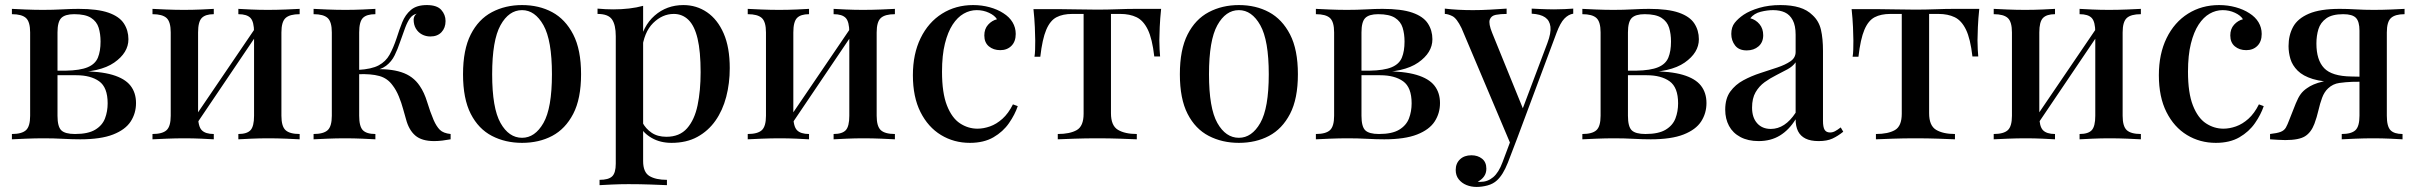

<svg xmlns="http://www.w3.org/2000/svg" viewBox="-20 -550 9541 758"><path d="M290 -515Q365 -515 408 -500Q451 -485 469 -457.5Q487 -430 487 -395Q487 -342 431 -303Q375 -264 260 -264Q260 -264 255 -265.5Q250 -267 244.5 -269Q239 -271 239 -271Q296 -272 326 -284.5Q356 -297 366.5 -322.5Q377 -348 377 -386Q377 -416 369.5 -440.5Q362 -465 339.5 -479.5Q317 -494 273 -494Q237 -494 222 -479Q207 -464 207 -422V-93Q207 -50 222 -35.5Q237 -21 276 -21Q328 -21 356 -38Q384 -55 394.5 -82.5Q405 -110 405 -142Q405 -205 371.5 -229Q338 -253 281 -253H141Q141 -253 141 -262Q141 -271 141 -271H282L293 -269Q375 -269 424 -254.5Q473 -240 495 -212Q517 -184 517 -143Q517 -103 496 -70.5Q475 -38 426.5 -19Q378 0 297 0Q266 0 229 -2Q192 -4 152 -4Q119 -4 82 -2.5Q45 -1 27 0V-21Q66 -21 82.5 -36Q99 -51 99 -93V-422Q99 -464 82.5 -479Q66 -494 27 -494V-515Q45 -514 81 -512.5Q117 -511 150 -511Q189 -511 225.5 -513Q262 -515 290 -515Z M1163 -515V-494Q1124 -494 1107.5 -479Q1091 -464 1091 -422V-93Q1091 -51 1107.5 -36Q1124 -21 1163 -21V0Q1146 -1 1110 -2.5Q1074 -4 1039 -4Q1005 -4 971.5 -2.5Q938 -1 921 0V-21Q955 -21 969 -36Q983 -51 983 -93V-422Q983 -464 969 -479Q955 -494 921 -494V-515Q938 -514 970.5 -512.5Q1003 -511 1037 -511Q1072 -511 1108.5 -512.5Q1145 -514 1163 -515ZM824 -515V-494Q791 -494 776.5 -479Q762 -464 762 -422V-93Q762 -51 776.5 -36Q791 -21 824 -21V0Q808 -1 775.5 -2.5Q743 -4 708 -4Q674 -4 637 -2.5Q600 -1 582 0V-21Q621 -21 637.5 -36Q654 -51 654 -93V-422Q654 -464 637.5 -479Q621 -494 582 -494V-515Q600 -514 636 -512.5Q672 -511 706 -511Q741 -511 774.5 -512.5Q808 -514 824 -515ZM994 -448 1010 -437 748 -49 731 -61Z M1665 -530Q1705 -530 1722 -511Q1739 -492 1739 -467Q1739 -440 1723 -423Q1707 -406 1679 -406Q1661 -406 1646 -414Q1631 -422 1622 -437Q1613 -452 1613 -473Q1613 -479 1616 -485.5Q1619 -492 1625 -496Q1609 -492 1599 -478.5Q1589 -465 1580 -441.5Q1571 -418 1559 -383Q1550 -356 1538 -331.5Q1526 -307 1504.5 -290.5Q1483 -274 1445 -269L1452 -276Q1518 -280 1564.5 -265Q1611 -250 1637 -211Q1655 -185 1666.5 -147Q1678 -109 1692 -76Q1703 -51 1716.5 -37.5Q1730 -24 1759 -21V0Q1743 3 1726 5Q1709 7 1694 7Q1645 7 1619.5 -15Q1594 -37 1583 -79Q1578 -95 1571.5 -119.5Q1565 -144 1554.5 -169.5Q1544 -195 1530 -213Q1510 -241 1477.5 -250Q1445 -259 1394 -257V-274Q1447 -277 1475 -292Q1503 -307 1518 -334Q1533 -361 1546 -400Q1556 -432 1568 -462Q1580 -492 1602.5 -511Q1625 -530 1665 -530ZM1462 -515V-494Q1427 -494 1412.5 -479Q1398 -464 1398 -422V-93Q1398 -51 1412.5 -36Q1427 -21 1462 -21V0Q1445 -1 1411 -2.5Q1377 -4 1342 -4Q1308 -4 1272 -2.5Q1236 -1 1218 0V-21Q1257 -21 1273.5 -36Q1290 -51 1290 -93V-422Q1290 -464 1273.5 -479Q1257 -494 1218 -494V-515Q1236 -514 1272.5 -512.5Q1309 -511 1344 -511Q1378 -511 1412 -512.5Q1446 -514 1462 -515Z M2041 -530Q2108 -530 2160 -502Q2212 -474 2243 -414Q2274 -354 2274 -257Q2274 -160 2243 -100.5Q2212 -41 2160 -13.5Q2108 14 2041 14Q1975 14 1922 -13.5Q1869 -41 1838.5 -100.5Q1808 -160 1808 -257Q1808 -354 1838.5 -414Q1869 -474 1922 -502Q1975 -530 2041 -530ZM2041 -510Q1989 -510 1956 -450.5Q1923 -391 1923 -257Q1923 -123 1956 -64.5Q1989 -6 2041 -6Q2092 -6 2125.5 -64.5Q2159 -123 2159 -257Q2159 -391 2125.5 -450.5Q2092 -510 2041 -510Z M2519 -527V86Q2519 130 2544 145Q2569 160 2613 160V181Q2590 180 2549 178.5Q2508 177 2461 177Q2428 177 2396 178.5Q2364 180 2347 181V160Q2382 160 2396.5 146.5Q2411 133 2411 96V-407Q2411 -452 2396 -473.5Q2381 -495 2339 -495V-516Q2371 -513 2401 -513Q2434 -513 2464 -516.5Q2494 -520 2519 -527ZM2678 -530Q2730 -530 2771.5 -501.5Q2813 -473 2837 -418Q2861 -363 2861 -281Q2861 -221 2847 -167.5Q2833 -114 2804.5 -73.5Q2776 -33 2733 -9.5Q2690 14 2631 14Q2587 14 2553.5 -5Q2520 -24 2506 -53L2516 -67Q2529 -42 2552.5 -26Q2576 -10 2611 -10Q2663 -10 2692.5 -43.5Q2722 -77 2734 -134.5Q2746 -192 2746 -265Q2746 -347 2734 -397.5Q2722 -448 2698 -471.5Q2674 -495 2640 -495Q2595 -495 2558.5 -459Q2522 -423 2514 -351L2504 -372Q2517 -447 2564.5 -488.5Q2612 -530 2678 -530Z M3513 -515V-494Q3474 -494 3457.5 -479Q3441 -464 3441 -422V-93Q3441 -51 3457.5 -36Q3474 -21 3513 -21V0Q3496 -1 3460 -2.5Q3424 -4 3389 -4Q3355 -4 3321.5 -2.5Q3288 -1 3271 0V-21Q3305 -21 3319 -36Q3333 -51 3333 -93V-422Q3333 -464 3319 -479Q3305 -494 3271 -494V-515Q3288 -514 3320.5 -512.5Q3353 -511 3387 -511Q3422 -511 3458.5 -512.5Q3495 -514 3513 -515ZM3174 -515V-494Q3141 -494 3126.5 -479Q3112 -464 3112 -422V-93Q3112 -51 3126.5 -36Q3141 -21 3174 -21V0Q3158 -1 3125.5 -2.5Q3093 -4 3058 -4Q3024 -4 2987 -2.5Q2950 -1 2932 0V-21Q2971 -21 2987.5 -36Q3004 -51 3004 -93V-422Q3004 -464 2987.5 -479Q2971 -494 2932 -494V-515Q2950 -514 2986 -512.5Q3022 -511 3056 -511Q3091 -511 3124.5 -512.5Q3158 -514 3174 -515ZM3344 -448 3360 -437 3098 -49 3081 -61Z M3822 -530Q3856 -530 3887 -521.5Q3918 -513 3941 -498Q3965 -483 3977.5 -462Q3990 -441 3990 -416Q3990 -386 3973 -369Q3956 -352 3929 -352Q3902 -352 3884 -367Q3866 -382 3866 -410Q3866 -436 3881 -452.5Q3896 -469 3916 -474Q3907 -489 3884.5 -499.5Q3862 -510 3836 -510Q3809 -510 3784.5 -496Q3760 -482 3741 -453Q3722 -424 3710.5 -378Q3699 -332 3699 -267Q3699 -183 3718.5 -133.5Q3738 -84 3770 -63Q3802 -42 3839 -42Q3863 -42 3888.5 -51Q3914 -60 3937.5 -81Q3961 -102 3979 -138L3998 -131Q3987 -98 3963.5 -64Q3940 -30 3902 -8Q3864 14 3809 14Q3746 14 3695 -17Q3644 -48 3614 -107.5Q3584 -167 3584 -253Q3584 -337 3614.5 -399.5Q3645 -462 3699 -496Q3753 -530 3822 -530Z M4564 -515Q4560 -477 4558.5 -443Q4557 -409 4557 -391Q4557 -372 4558 -355Q4559 -338 4560 -327H4537Q4529 -397 4511.5 -433Q4494 -469 4467 -482Q4440 -495 4403 -495H4366V-103Q4366 -54 4393.5 -37.5Q4421 -21 4468 -21V0Q4444 -1 4402 -2.5Q4360 -4 4312 -4Q4265 -4 4222.5 -2.5Q4180 -1 4156 0V-21Q4204 -21 4231 -36.5Q4258 -52 4258 -101V-495H4213Q4176 -495 4151 -482Q4126 -469 4110.5 -432.5Q4095 -396 4087 -326H4064Q4066 -337 4066.5 -354Q4067 -371 4067 -390Q4067 -408 4065.5 -442.5Q4064 -477 4060 -514H4159Q4191 -514 4231 -513Q4271 -512 4311 -512Q4351 -512 4391.5 -513.5Q4432 -515 4464 -515Z M4871 -530Q4938 -530 4990 -502Q5042 -474 5073 -414Q5104 -354 5104 -257Q5104 -160 5073 -100.5Q5042 -41 4990 -13.5Q4938 14 4871 14Q4805 14 4752 -13.5Q4699 -41 4668.5 -100.5Q4638 -160 4638 -257Q4638 -354 4668.5 -414Q4699 -474 4752 -502Q4805 -530 4871 -530ZM4871 -510Q4819 -510 4786 -450.5Q4753 -391 4753 -257Q4753 -123 4786 -64.5Q4819 -6 4871 -6Q4922 -6 4955.5 -64.5Q4989 -123 4989 -257Q4989 -391 4955.5 -450.5Q4922 -510 4871 -510Z M5438 -515Q5513 -515 5556 -500Q5599 -485 5617 -457.5Q5635 -430 5635 -395Q5635 -342 5579 -303Q5523 -264 5408 -264Q5408 -264 5403 -265.5Q5398 -267 5392.5 -269Q5387 -271 5387 -271Q5444 -272 5474 -284.5Q5504 -297 5514.5 -322.5Q5525 -348 5525 -386Q5525 -416 5517.5 -440.5Q5510 -465 5487.5 -479.5Q5465 -494 5421 -494Q5385 -494 5370 -479Q5355 -464 5355 -422V-93Q5355 -50 5370 -35.5Q5385 -21 5424 -21Q5476 -21 5504 -38Q5532 -55 5542.5 -82.5Q5553 -110 5553 -142Q5553 -205 5519.5 -229Q5486 -253 5429 -253H5289Q5289 -253 5289 -262Q5289 -271 5289 -271H5430L5441 -269Q5523 -269 5572 -254.5Q5621 -240 5643 -212Q5665 -184 5665 -143Q5665 -103 5644 -70.5Q5623 -38 5574.5 -19Q5526 0 5445 0Q5414 0 5377 -2Q5340 -4 5300 -4Q5267 -4 5230 -2.5Q5193 -1 5175 0V-21Q5214 -21 5230.5 -36Q5247 -51 5247 -93V-422Q5247 -464 5230.5 -479Q5214 -494 5175 -494V-515Q5193 -514 5229 -512.5Q5265 -511 5298 -511Q5337 -511 5373.5 -513Q5410 -515 5438 -515Z M6191 -516V-496Q6172 -493 6156 -476.5Q6140 -460 6125 -420L5969 -2L5945 22L5750 -439Q5731 -478 5713.5 -486.5Q5696 -495 5684 -495V-516Q5709 -513 5737 -511.5Q5765 -510 5795 -510Q5829 -510 5863.5 -512Q5898 -514 5928 -516V-495Q5904 -495 5885.5 -491.5Q5867 -488 5861.5 -472.5Q5856 -457 5871 -420L5995 -115L5988 -112L6089 -380Q6104 -420 6101 -444.5Q6098 -469 6080 -481.5Q6062 -494 6027 -496V-516Q6044 -515 6058.5 -514.5Q6073 -514 6087 -513.5Q6101 -513 6115 -513Q6137 -513 6156.5 -514Q6176 -515 6191 -516ZM5969 -2 5933 92Q5923 117 5912.5 134Q5902 151 5890 162Q5875 176 5853 182Q5831 188 5809 188Q5788 188 5769.5 180.5Q5751 173 5739 158Q5727 143 5727 121Q5727 95 5744 79Q5761 63 5789 63Q5814 63 5831 76.5Q5848 90 5848 116Q5848 134 5838.5 147Q5829 160 5814 167Q5817 168 5820 168Q5823 168 5825 168Q5853 168 5875 149.5Q5897 131 5912 90L5948 -6Z M6490 -515Q6565 -515 6608 -500Q6651 -485 6669 -457.5Q6687 -430 6687 -395Q6687 -342 6631 -303Q6575 -264 6460 -264Q6460 -264 6455 -265.5Q6450 -267 6444.5 -269Q6439 -271 6439 -271Q6496 -272 6526 -284.5Q6556 -297 6566.5 -322.5Q6577 -348 6577 -386Q6577 -416 6569.5 -440.5Q6562 -465 6539.5 -479.5Q6517 -494 6473 -494Q6437 -494 6422 -479Q6407 -464 6407 -422V-93Q6407 -50 6422 -35.5Q6437 -21 6476 -21Q6528 -21 6556 -38Q6584 -55 6594.5 -82.5Q6605 -110 6605 -142Q6605 -205 6571.5 -229Q6538 -253 6481 -253H6341Q6341 -253 6341 -262Q6341 -271 6341 -271H6482L6493 -269Q6575 -269 6624 -254.5Q6673 -240 6695 -212Q6717 -184 6717 -143Q6717 -103 6696 -70.5Q6675 -38 6626.5 -19Q6578 0 6497 0Q6466 0 6429 -2Q6392 -4 6352 -4Q6319 -4 6282 -2.5Q6245 -1 6227 0V-21Q6266 -21 6282.5 -36Q6299 -51 6299 -93V-422Q6299 -464 6282.5 -479Q6266 -494 6227 -494V-515Q6245 -514 6281 -512.5Q6317 -511 6350 -511Q6389 -511 6425.5 -513Q6462 -515 6490 -515Z M6923 7Q6881 7 6851 -9Q6821 -25 6806 -53Q6791 -81 6791 -117Q6791 -161 6811 -188.5Q6831 -216 6862.5 -233Q6894 -250 6929.5 -261.5Q6965 -273 6996.5 -283.5Q7028 -294 7048.5 -308Q7069 -322 7069 -345V-413Q7069 -449 7057.5 -470.5Q7046 -492 7026.5 -501Q7007 -510 6980 -510Q6957 -510 6931 -503.5Q6905 -497 6890 -478Q6912 -472 6926.5 -454.5Q6941 -437 6941 -411Q6941 -383 6922.5 -367Q6904 -351 6876 -351Q6845 -351 6830 -370.5Q6815 -390 6815 -416Q6815 -443 6828.5 -460Q6842 -477 6864 -492Q6888 -508 6925.5 -519Q6963 -530 7009 -530Q7052 -530 7083.5 -520.5Q7115 -511 7136 -490Q7161 -467 7169 -432.5Q7177 -398 7177 -349V-73Q7177 -48 7183.5 -37.5Q7190 -27 7205 -27Q7215 -27 7224.5 -32Q7234 -37 7247 -47L7257 -30Q7236 -13 7214.5 -3Q7193 7 7160 7Q7128 7 7108 -3Q7088 -13 7078.5 -32Q7069 -51 7069 -79Q7043 -37 7007 -15Q6971 7 6923 7ZM6971 -41Q6999 -41 7023.5 -57Q7048 -73 7069 -105V-304Q7058 -288 7037 -276.5Q7016 -265 6992 -253Q6968 -241 6946.5 -225.5Q6925 -210 6911 -186Q6897 -162 6897 -125Q6897 -86 6917 -63.5Q6937 -41 6971 -41Z M7794 -515Q7790 -477 7788.5 -443Q7787 -409 7787 -391Q7787 -372 7788 -355Q7789 -338 7790 -327H7767Q7759 -397 7741.5 -433Q7724 -469 7697 -482Q7670 -495 7633 -495H7596V-103Q7596 -54 7623.5 -37.5Q7651 -21 7698 -21V0Q7674 -1 7632 -2.5Q7590 -4 7542 -4Q7495 -4 7452.5 -2.5Q7410 -1 7386 0V-21Q7434 -21 7461 -36.5Q7488 -52 7488 -101V-495H7443Q7406 -495 7381 -482Q7356 -469 7340.5 -432.5Q7325 -396 7317 -326H7294Q7296 -337 7296.5 -354Q7297 -371 7297 -390Q7297 -408 7295.5 -442.5Q7294 -477 7290 -514H7389Q7421 -514 7461 -513Q7501 -512 7541 -512Q7581 -512 7621.5 -513.5Q7662 -515 7694 -515Z M8432 -515V-494Q8393 -494 8376.5 -479Q8360 -464 8360 -422V-93Q8360 -51 8376.5 -36Q8393 -21 8432 -21V0Q8415 -1 8379 -2.5Q8343 -4 8308 -4Q8274 -4 8240.5 -2.5Q8207 -1 8190 0V-21Q8224 -21 8238 -36Q8252 -51 8252 -93V-422Q8252 -464 8238 -479Q8224 -494 8190 -494V-515Q8207 -514 8239.5 -512.5Q8272 -511 8306 -511Q8341 -511 8377.5 -512.5Q8414 -514 8432 -515ZM8093 -515V-494Q8060 -494 8045.5 -479Q8031 -464 8031 -422V-93Q8031 -51 8045.5 -36Q8060 -21 8093 -21V0Q8077 -1 8044.5 -2.5Q8012 -4 7977 -4Q7943 -4 7906 -2.5Q7869 -1 7851 0V-21Q7890 -21 7906.5 -36Q7923 -51 7923 -93V-422Q7923 -464 7906.5 -479Q7890 -494 7851 -494V-515Q7869 -514 7905 -512.5Q7941 -511 7975 -511Q8010 -511 8043.5 -512.5Q8077 -514 8093 -515ZM8263 -448 8279 -437 8017 -49 8000 -61Z M8741 -530Q8775 -530 8806 -521.5Q8837 -513 8860 -498Q8884 -483 8896.5 -462Q8909 -441 8909 -416Q8909 -386 8892 -369Q8875 -352 8848 -352Q8821 -352 8803 -367Q8785 -382 8785 -410Q8785 -436 8800 -452.5Q8815 -469 8835 -474Q8826 -489 8803.5 -499.5Q8781 -510 8755 -510Q8728 -510 8703.5 -496Q8679 -482 8660 -453Q8641 -424 8629.5 -378Q8618 -332 8618 -267Q8618 -183 8637.5 -133.5Q8657 -84 8689 -63Q8721 -42 8758 -42Q8782 -42 8807.5 -51Q8833 -60 8856.5 -81Q8880 -102 8898 -138L8917 -131Q8906 -98 8882.5 -64Q8859 -30 8821 -8Q8783 14 8728 14Q8665 14 8614 -17Q8563 -48 8533 -107.5Q8503 -167 8503 -253Q8503 -337 8533.5 -399.5Q8564 -462 8618 -496Q8672 -530 8741 -530Z M9473 -515V-494Q9436 -494 9419.5 -479Q9403 -464 9403 -422V-93Q9403 -51 9417.5 -36Q9432 -21 9465 -21V0Q9449 -1 9416.5 -2.5Q9384 -4 9349 -4Q9315 -4 9279 -2.5Q9243 -1 9225 0V-21Q9263 -21 9279 -36Q9295 -51 9295 -93V-429Q9295 -465 9281 -479.5Q9267 -494 9231 -494Q9187 -494 9164 -477.5Q9141 -461 9133 -435Q9125 -409 9125 -378Q9125 -313 9155.5 -281Q9186 -249 9263 -248Q9286 -247 9309.5 -247Q9333 -247 9355 -247L9357 -228Q9308 -228 9271.5 -227Q9235 -226 9213 -226Q9150 -226 9111 -238Q9072 -250 9051 -271Q9030 -292 9022.5 -317Q9015 -342 9015 -368Q9015 -411 9033 -444Q9051 -477 9095.5 -496Q9140 -515 9217 -515Q9247 -515 9280.5 -513Q9314 -511 9351 -511Q9385 -511 9420.5 -512.5Q9456 -514 9473 -515ZM9267 -237V-227Q9241 -226 9215.5 -222.5Q9190 -219 9171 -201Q9156 -187 9147.5 -164Q9139 -141 9133 -114.5Q9127 -88 9117 -61Q9104 -27 9080 -12Q9056 3 9002 3Q8989 3 8974 2Q8959 1 8942 0V-21Q8970 -24 8984 -29.5Q8998 -35 9004.5 -46.5Q9011 -58 9018 -77Q9034 -118 9043.5 -141.5Q9053 -165 9063 -178.5Q9073 -192 9088 -202Q9099 -210 9114 -216.5Q9129 -223 9150 -228Q9171 -233 9200 -235.5Q9229 -238 9267 -237Z"/></svg>

Font: Playfair Display Medium
Style: Regular
Weight: 500
Designer: Claus Eggers Sørensen
Foundry: Claus Eggers Sørensen
Version: Version 1.203